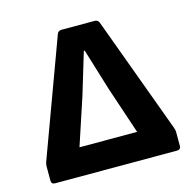

<svg xmlns="http://www.w3.org/2000/svg" viewBox="-94 -721 828 817"><g transform="rotate(-15 319.5 -312.0)"><path d="M34.2 -78.1V-15.6C34.2 -5.9 40 0 49.8 0H588.9C598.6 0 604.5 -5.9 604.5 -15.6V-78.1C604.5 -85 602.5 -89.8 600.6 -96.7L411.1 -611.3C408.2 -619.1 401.4 -624 392.6 -624H245.1C236.3 -624 229.5 -619.1 226.6 -611.3L37.1 -96.7C35.2 -89.8 34.2 -85 34.2 -78.1ZM444.3 -121.1H190.4L258.8 -328.1L314.5 -512.7H318.4L375 -328.1Z"/></g></svg>

Font: Ed Sans Neue
Style: Bold
Weight: 700
Designer: Stephen Hutchings
Version: Version 1.004;PS 001.004;hotconv 1.0.88;makeotf.lib2.5.64775